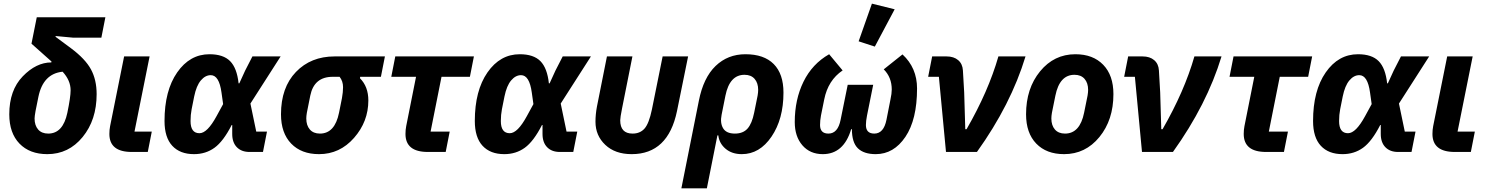

<svg xmlns="http://www.w3.org/2000/svg" viewBox="-20 -835 8163 1055"><path d="M537 -628H382L286 -637L285 -633L370 -570Q449 -511 480 -453.5Q511 -396 511 -318Q511 -176 434 -82Q357 12 240 12Q143 12 87 -46Q31 -104 31 -207Q31 -339 105 -415.5Q179 -492 262 -492L263 -497L153 -595L182 -740H559ZM368 -339Q368 -393 324 -441Q217 -430 191 -303Q170 -206 170 -184Q170 -146 189.5 -123.5Q209 -101 245 -101Q326 -101 350 -215Q368 -302 368 -339Z M814 -112 792 0H704Q581 0 581 -99Q581 -122 585 -142L662 -525H802L719 -112Z M1447 -112 1425 0H1351Q1307 0 1281.5 -26Q1256 -52 1256 -99V-148H1253Q1207 -58 1158.5 -23Q1110 12 1046 12Q969 12 926.5 -34Q884 -80 884 -170Q884 -337 953.5 -437Q1023 -537 1131 -537Q1207 -537 1244.5 -499Q1282 -461 1291 -377H1295L1327 -447L1367 -525H1522L1356 -266L1388 -112ZM1076 -103Q1119 -103 1170 -197L1206 -263L1197 -327Q1184 -422 1138 -422Q1108 -422 1083.5 -393Q1059 -364 1047 -305L1033 -235Q1027 -204 1027 -170Q1027 -103 1076 -103Z M2073 -413H1959L1958 -405Q2004 -359 2004 -283Q2004 -167 1925.5 -77.5Q1847 12 1733 12Q1636 12 1580 -46Q1524 -104 1524 -207Q1524 -354 1606 -439.5Q1688 -525 1819 -525H2095ZM1846 -413H1808Q1706 -413 1685 -310L1666 -215Q1663 -197 1663 -184Q1663 -146 1682.5 -123.5Q1702 -101 1738 -101Q1820 -101 1843 -216L1859 -296Q1865 -329 1865 -356Q1865 -389 1846 -413Z M2429 0H2331Q2208 0 2208 -99Q2208 -122 2212 -142L2266 -413H2130L2152 -525H2584L2562 -413H2406L2346 -112H2451Z M3152 -112 3130 0H3056Q3012 0 2986.5 -26Q2961 -52 2961 -99V-148H2958Q2912 -58 2863.5 -23Q2815 12 2751 12Q2674 12 2631.5 -34Q2589 -80 2589 -170Q2589 -337 2658.5 -437Q2728 -537 2836 -537Q2912 -537 2949.5 -499Q2987 -461 2996 -377H3000L3032 -447L3072 -525H3227L3061 -266L3093 -112ZM2781 -103Q2824 -103 2875 -197L2911 -263L2902 -327Q2889 -422 2843 -422Q2813 -422 2788.5 -393Q2764 -364 2752 -305L2738 -235Q2732 -204 2732 -170Q2732 -103 2781 -103Z M3455 -525 3398 -239Q3388 -189 3388 -174Q3388 -101 3456 -101Q3497 -101 3521.5 -128.5Q3546 -156 3562 -233L3621 -525H3761L3700 -225Q3651 12 3451 12Q3360 12 3306 -39Q3252 -90 3252 -166Q3252 -206 3260 -249L3315 -525Z M3724 200 3820 -281Q3845 -408 3912 -472.5Q3979 -537 4076 -537Q4178 -537 4231.5 -483Q4285 -429 4285 -326Q4285 -181 4219.5 -84.5Q4154 12 4056 12Q4002 12 3967 -17.5Q3932 -47 3927 -91H3922L3864 200ZM4018 -101Q4063 -101 4087.5 -128.5Q4112 -156 4124 -216L4143 -310Q4146 -328 4146 -341Q4146 -379 4126.5 -401.5Q4107 -424 4071 -424Q3989 -424 3966 -309L3945 -204Q3936 -159 3953.5 -130Q3971 -101 4018 -101Z M4896 -784 4787 -579 4698 -608 4771 -815ZM4778 -369 4744 -200Q4738 -169 4738 -148Q4738 -101 4784 -101Q4836 -101 4851 -177L4873 -289Q4880 -321 4880 -343Q4880 -410 4836 -454L4939 -536Q5019 -462 5019 -349Q5019 -178 4955 -83Q4891 12 4792 12Q4727 12 4694 -20Q4661 -52 4661 -125H4657Q4616 12 4501 12Q4431 12 4389 -36.5Q4347 -85 4347 -164Q4347 -288 4395 -386Q4443 -484 4536 -537L4610 -448Q4530 -394 4509 -289L4491 -200Q4486 -173 4486 -148Q4486 -101 4532 -101Q4584 -101 4599 -177L4638 -369Z M5348 0H5178L5139 -413H5080L5102 -525H5181Q5221 -525 5245 -504.5Q5269 -484 5271 -448L5278 -327L5284 -125H5291Q5411 -333 5466 -525H5615Q5535 -261 5348 0Z M5827 12Q5730 12 5674 -46Q5618 -104 5618 -207Q5618 -349 5695 -443Q5772 -537 5889 -537Q5986 -537 6042 -479Q6098 -421 6098 -318Q6098 -176 6021 -82Q5944 12 5827 12ZM5832 -101Q5914 -101 5937 -216L5956 -310Q5959 -328 5959 -341Q5959 -379 5939.5 -401.5Q5920 -424 5884 -424Q5802 -424 5779 -309L5760 -215Q5757 -197 5757 -184Q5757 -146 5776.5 -123.5Q5796 -101 5832 -101Z M6425 0H6255L6216 -413H6157L6179 -525H6258Q6298 -525 6322 -504.5Q6346 -484 6348 -448L6355 -327L6361 -125H6368Q6488 -333 6543 -525H6692Q6612 -261 6425 0Z M7035 0H6937Q6814 0 6814 -99Q6814 -122 6818 -142L6872 -413H6736L6758 -525H7190L7168 -413H7012L6952 -112H7057Z M7758 -112 7736 0H7662Q7618 0 7592.5 -26Q7567 -52 7567 -99V-148H7564Q7518 -58 7469.5 -23Q7421 12 7357 12Q7280 12 7237.5 -34Q7195 -80 7195 -170Q7195 -337 7264.5 -437Q7334 -537 7442 -537Q7518 -537 7555.5 -499Q7593 -461 7602 -377H7606L7638 -447L7678 -525H7833L7667 -266L7699 -112ZM7387 -103Q7430 -103 7481 -197L7517 -263L7508 -327Q7495 -422 7449 -422Q7419 -422 7394.5 -393Q7370 -364 7358 -305L7344 -235Q7338 -204 7338 -170Q7338 -103 7387 -103Z M8084 -112 8062 0H7974Q7851 0 7851 -99Q7851 -122 7855 -142L7932 -525H8072L7989 -112Z"/></svg>

Font: Aneliza
Style: Bold Italic
Weight: 700
Italic angle: -11.31°
Designer: Mike Abbink, Paul van der Laan, Pieter van Rosmalen
Foundry: Bold Monday
Version: Version 3.0